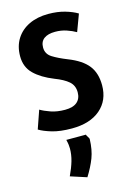

<svg xmlns="http://www.w3.org/2000/svg" viewBox="-151 -786 835 1202"><g transform="rotate(-15 266.0 -185.5)"><path d="M193 80Q198 101 199.5 114Q201 127 201 138Q201 177 189.5 217Q178 257 155 306L260 340Q295 284 314.5 233Q334 182 336 112Q336 108 328 96Q320 84 320 80ZM498 -193Q498 -272 459 -321.5Q420 -371 333 -405Q275 -428 238.5 -451Q202 -474 202 -516Q202 -554 227.5 -573Q253 -592 300 -592Q339 -592 373 -580.5Q407 -569 433 -554L474 -664Q443 -683 395 -697Q347 -711 287 -711Q216 -711 162.5 -685.5Q109 -660 79 -612.5Q49 -565 49 -500Q49 -430 94.5 -385.5Q140 -341 220 -309Q278 -287 308.5 -260.5Q339 -234 339 -190Q339 -149 313 -126.5Q287 -104 235 -104Q183 -104 143 -118Q103 -132 78 -147L37 -29Q66 -11 118 4.5Q170 20 246 20Q364 20 431 -37.5Q498 -95 498 -193Z"/></g></svg>

Font: Repo Bold
Style: Bold
Weight: 700
Designer: Stefan Peev
Foundry: Context Ltd
Version: Version 1.502